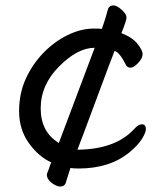

<svg xmlns="http://www.w3.org/2000/svg" viewBox="-20 -602 596 712"><path d="M198.2 -71.8 331.1 -424.8Q268.1 -424.8 199.5 -356Q130.9 -287.1 130.9 -200Q130.9 -112.8 198.2 -71.8ZM203.1 89.8Q189.9 89.8 171.9 76.4Q153.8 63 153.8 44.9Q153.8 42 157.5 33.9Q161.1 25.9 166 9.8L169.9 0Q123 -21 86.9 -71.5Q50.8 -122.1 50.8 -189.9Q50.8 -255.9 75.9 -310.5Q101.1 -365.2 141.6 -406.7Q182.1 -448.2 231.4 -472.2Q280.8 -496.1 328.1 -496.1Q346.2 -496.1 357.9 -495.1Q371.1 -532.2 380.9 -569.8Q386.2 -582 400.9 -582Q413.1 -582 431.2 -565.9Q449.2 -549.8 449.2 -537.1Q449.2 -525.9 430.2 -479Q470.2 -463.9 489.5 -439.9Q508.8 -416 508.8 -401.1Q508.8 -386.2 492.4 -368.7Q476.1 -351.1 464.8 -351.1Q453.1 -351.1 448.2 -358.9Q423.8 -408.2 404.8 -413.1Q395 -389.2 335.9 -230Q276.9 -70.8 267.1 -46.9Q408.2 -47.9 478 -124Q493.2 -141.1 505.9 -141.1Q521 -141.1 521 -124Q521 -109.9 506.1 -86.4Q491.2 -63 460 -37.1Q387.2 22.9 271 22.9Q254.9 22.9 241.2 21L223.1 78.1Q217.8 89.8 203.1 89.8Z"/></svg>

Font: LXGW WenKai Screen
Style: Regular
Weight: 400
Designer: LXGW / Fontworks Inc.
Foundry: LXGW / Fontworks Inc.
Version: Version 1.510;January 18,2025